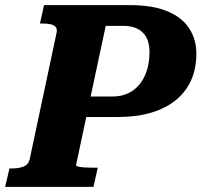

<svg xmlns="http://www.w3.org/2000/svg" viewBox="-52 -730 788 750"><path d="M330 -75 313 0H-32L-15 -72H-5Q22 -72 40.5 -79.5Q59 -87 64 -108L169 -602Q172 -616 166 -624Q160 -632 147 -635Q134 -638 115 -638H104L120 -710H457Q543 -710 600.5 -686.5Q658 -663 686.5 -620Q715 -577 715 -520Q715 -462 694.5 -416.5Q674 -371 635 -339Q596 -307 539 -290Q482 -273 410 -273H285L245 -85Q244 -82 253 -79.5Q262 -77 276.5 -76Q291 -75 308 -75ZM532 -527Q532 -560 520.5 -582.5Q509 -605 486.5 -617Q464 -629 429 -629H361L302 -353H387Q424 -353 451.5 -367Q479 -381 497 -405.5Q515 -430 523.5 -461Q532 -492 532 -527Z"/></svg>

Font: Roboto Serif 20pt
Style: Bold Italic
Weight: 700
Italic angle: -10°
Version: Version 1.007